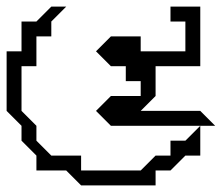

<svg xmlns="http://www.w3.org/2000/svg" viewBox="-20 -515 672 580"><path d="M90 0V-45L45 -90V-135L0 -180V-360H45V-450H90L135 -495H180L135 -450V-405H90V-315H45V-180L90 -135V-90L135 -45H225V0H405L450 -45H495V-90H540L585 -135V-45H540L495 0H450V45H225L180 0ZM270 -180 315 -225H405V-270H360V-315H315L270 -360L315 -405H405V-360H540V-450H495V-495H585V-315H450V-225L405 -180H585L630 -135H315Z"/></svg>

Font: Rubik Iso
Style: Regular
Weight: 400
Designer: Hubert and Fischer, NaN
Foundry: Hubert and Fischer, NaN
Version: Version 2.200